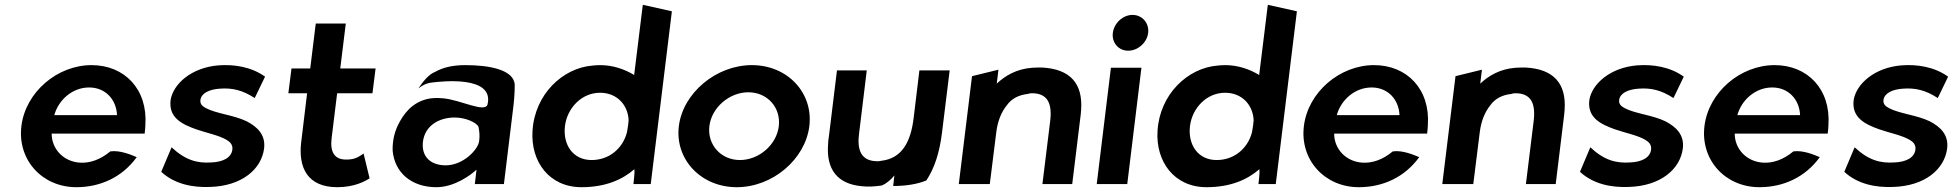

<svg xmlns="http://www.w3.org/2000/svg" viewBox="-20 -766 8144 799"><path d="M195 -210H582C583 -222 585 -234 585 -246C595 -395 498 -495 361 -495C218 -495 86 -382 69 -241C52 -101 155 13 298 13C398 13 489 -29 549 -112C528 -121 479 -142 439 -136C397 -101 354 -87 314 -89C244 -93 195 -146 195 -210ZM467 -287H206C223 -349 280 -402 351 -402C418 -402 464 -353 467 -287Z M651 -51C706 0 781 15 854 12C987 8 1068 -62 1079 -148C1086 -205 1051 -238 1007 -261C954 -287 880 -293 837 -316C822 -324 812 -333 814 -350C818 -379 852 -394 894 -397C947 -401 989 -391 1040 -358L1083 -447C1026 -488 954 -499 889 -494C777 -485 701 -417 690 -350C681 -278 734 -250 796 -228C839 -213 891 -203 923 -184C938 -175 949 -164 947 -144C943 -109 907 -92 860 -90C801 -86 752 -99 694 -153Z M1518 -24 1493 -127C1481 -119 1463 -105 1438 -103C1433 -102 1427 -102 1420 -102C1372 -102 1353 -133 1360 -191L1383 -378H1530L1543 -481H1396L1419 -668H1294L1271 -481H1193L1180 -378H1258L1233 -171C1222 -70 1258 13 1384 13C1455 13 1500 -12 1518 -24Z M1791 -467C1764 -457 1739 -425 1721 -398C1739 -412 1754 -420 1781 -423C1816 -427 2037 -453 2009 -332C2000 -294 1896 -351 1823 -357C1797 -359 1777 -359 1754 -353C1694 -337 1659 -293 1635 -243C1620 -211 1613 -176 1614 -139C1622 -48 1692 13 1796 13C1872 13 1941 -39 1963 -60L1956 0H2077L2116 -320C2120 -353 2122 -383 2122 -413C2119 -477 2013 -495 1917 -495C1860 -495 1821 -484 1791 -467ZM1835 -78C1771 -78 1733 -115 1740 -176C1748 -243 1807 -277 1872 -277C1920 -277 1963 -255 1971 -239C1975 -221 1977 -200 1974 -179C1970 -144 1908 -78 1835 -78Z M2400 13C2502 13 2572 -20 2620 -62C2622 -47 2617 -12 2616 0H2688L2776 -719L2655 -746L2619 -454C2579 -478 2531 -495 2477 -495C2465 -495 2455 -494 2445 -493C2322 -483 2205 -374 2196 -221C2188 -94 2265 13 2400 13ZM2477 -380C2548 -380 2593 -329 2596 -266C2595 -259 2595 -252 2594 -246C2593 -235 2590 -225 2589 -215C2571 -147 2514 -100 2442 -100C2364 -100 2322 -164 2331 -241C2340 -316 2400 -380 2477 -380Z M2932 -241C2941 -318 3015 -382 3094 -382C3174 -382 3230 -318 3221 -241C3212 -164 3139 -100 3059 -100C2980 -100 2923 -164 2932 -241ZM2805 -241C2788 -103 2897 13 3046 13C3195 13 3331 -103 3348 -241C3365 -379 3258 -495 3109 -495C2960 -495 2822 -379 2805 -241Z M3463 -473 3430 -203C3428 -190 3426 -177 3426 -165C3418 -61 3465 0 3567 9C3594 12 3622 10 3649 6C3671 -3 3688 -19 3702 -36L3697 8C3752 8 3798 0 3835 -15C3870 -68 3890 -133 3900 -213L3932 -473H3806L3782 -274C3770 -176 3734 -107 3648 -97C3643 -96 3638 -95 3632 -95C3573 -95 3550 -129 3553 -190C3554 -207 3557 -225 3559 -243L3587 -473Z M4442 0 4475 -270C4477 -283 4478 -295 4479 -308C4487 -418 4434 -479 4316 -485C4303 -485 4288 -485 4275 -484C4211 -479 4164 -452 4128 -418L4135 -476L4025 -449L3970 0H4099L4126 -216C4132 -264 4148 -301 4170 -328C4189 -355 4219 -371 4257 -375C4262 -377 4268 -378 4274 -378C4338 -378 4360 -338 4350 -260L4318 0Z M4611 -629C4606 -588 4635 -555 4675 -555C4715 -555 4753 -588 4758 -629C4763 -670 4733 -704 4693 -704C4653 -704 4616 -670 4611 -629ZM4671 0 4730 -484H4603L4544 0Z M5001 13C5103 13 5173 -20 5221 -62C5223 -47 5218 -12 5217 0H5289L5377 -719L5256 -746L5220 -454C5180 -478 5132 -495 5078 -495C5066 -495 5056 -494 5046 -493C4923 -483 4806 -374 4797 -221C4789 -94 4866 13 5001 13ZM5078 -380C5149 -380 5194 -329 5197 -266C5196 -259 5196 -252 5195 -246C5194 -235 5191 -225 5190 -215C5172 -147 5115 -100 5043 -100C4965 -100 4923 -164 4932 -241C4941 -316 5001 -380 5078 -380Z M5532 -210H5919C5920 -222 5922 -234 5922 -246C5932 -395 5835 -495 5698 -495C5555 -495 5423 -382 5406 -241C5389 -101 5492 13 5635 13C5735 13 5826 -29 5886 -112C5865 -121 5816 -142 5776 -136C5734 -101 5691 -87 5651 -89C5581 -93 5532 -146 5532 -210ZM5804 -287H5543C5560 -349 5617 -402 5688 -402C5755 -402 5801 -353 5804 -287Z M6454 0 6487 -270C6489 -283 6490 -295 6491 -308C6499 -418 6446 -479 6328 -485C6315 -485 6300 -485 6287 -484C6223 -479 6176 -452 6140 -418L6147 -476L6037 -449L5982 0H6111L6138 -216C6144 -264 6160 -301 6182 -328C6201 -355 6231 -371 6269 -375C6274 -377 6280 -378 6286 -378C6350 -378 6372 -338 6362 -260L6330 0Z M6555 -51C6610 0 6685 15 6758 12C6891 8 6972 -62 6983 -148C6990 -205 6955 -238 6911 -261C6858 -287 6784 -293 6741 -316C6726 -324 6716 -333 6718 -350C6722 -379 6756 -394 6798 -397C6851 -401 6893 -391 6944 -358L6987 -447C6930 -488 6858 -499 6793 -494C6681 -485 6605 -417 6594 -350C6585 -278 6638 -250 6700 -228C6743 -213 6795 -203 6827 -184C6842 -175 6853 -164 6851 -144C6847 -109 6811 -92 6764 -90C6705 -86 6656 -99 6598 -153Z M7199 -210H7586C7587 -222 7589 -234 7589 -246C7599 -395 7502 -495 7365 -495C7222 -495 7090 -382 7073 -241C7056 -101 7159 13 7302 13C7402 13 7493 -29 7553 -112C7532 -121 7483 -142 7443 -136C7401 -101 7358 -87 7318 -89C7248 -93 7199 -146 7199 -210ZM7471 -287H7210C7227 -349 7284 -402 7355 -402C7422 -402 7468 -353 7471 -287Z M7655 -51C7710 0 7785 15 7858 12C7991 8 8072 -62 8083 -148C8090 -205 8055 -238 8011 -261C7958 -287 7884 -293 7841 -316C7826 -324 7816 -333 7818 -350C7822 -379 7856 -394 7898 -397C7951 -401 7993 -391 8044 -358L8087 -447C8030 -488 7958 -499 7893 -494C7781 -485 7705 -417 7694 -350C7685 -278 7738 -250 7800 -228C7843 -213 7895 -203 7927 -184C7942 -175 7953 -164 7951 -144C7947 -109 7911 -92 7864 -90C7805 -86 7756 -99 7698 -153Z"/></svg>

Font: Bluebird
Style: Obl
Weight: 400
Designer: Jasper
Foundry: Cannot Into Space Fonts
Version: Version 0.98